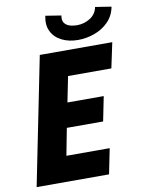

<svg xmlns="http://www.w3.org/2000/svg" viewBox="-99 -997 801 1066"><g transform="rotate(-10 301.5 -464.5)"><path d="M19.5 0 164.1 -719.7H572.8L542.5 -577.1H298.3L269.5 -433.1H474.1L446.3 -294.9H241.7L212.4 -142.6H456.5L427.7 0ZM388.7 -764.6Q336.9 -764.6 297.4 -784.4Q257.8 -804.2 239.5 -841.1Q221.2 -877.9 231.9 -928.7L320.3 -914.6Q315.4 -888.7 325.4 -873.8Q335.4 -858.9 354.7 -852.5Q374 -846.2 396 -846.2Q437.5 -846.2 471.2 -867.7Q504.9 -889.2 512.7 -928.7L603 -914.6Q593.3 -863.8 559.8 -830.3Q526.4 -796.9 481 -780.8Q435.5 -764.6 388.7 -764.6Z"/></g></svg>

Font: Reddit Sans ExtraBold
Style: Italic
Weight: 800
Italic angle: -11.25°
Designer: Stephen Hutchings
Version: Version 1.013